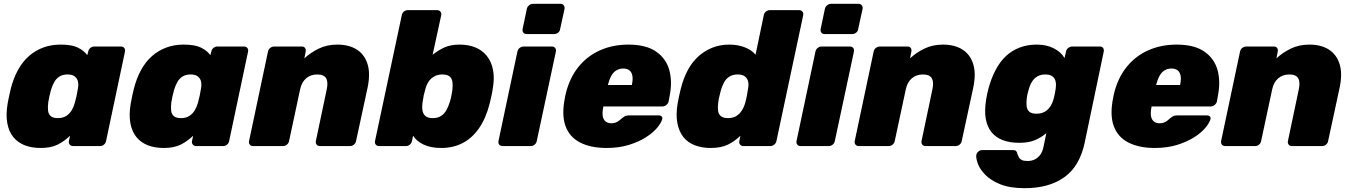

<svg xmlns="http://www.w3.org/2000/svg" viewBox="-20 -763 7062 1003"><path d="M192 10Q146 10 109.5 -4Q73 -18 49.5 -47Q26 -76 18 -120Q10 -164 20 -223Q24 -245 27.5 -261Q31 -277 36 -298Q50 -354 74 -397.5Q98 -441 131 -470Q164 -499 205.5 -514.5Q247 -530 296 -530Q355 -530 386.5 -514.5Q418 -499 436 -475L441 -494Q443 -505 452 -512.5Q461 -520 471 -520H612Q623 -520 629 -512.5Q635 -505 633 -494L534 -26Q532 -15 523 -7.5Q514 0 503 0H362Q351 0 344.5 -7.5Q338 -15 340 -26L346 -54Q316 -25 281 -7.5Q246 10 192 10ZM282 -146Q308 -146 325.5 -157Q343 -168 354 -186Q365 -204 371 -226Q377 -248 380.5 -264.5Q384 -281 387 -301Q391 -322 387 -338Q383 -354 370 -364Q357 -374 333 -374Q308 -374 291 -363.5Q274 -353 263.5 -334.5Q253 -316 246 -292Q242 -277 238 -260Q234 -243 232 -228Q229 -204 231 -185.5Q233 -167 245 -156.5Q257 -146 282 -146Z M835 10Q789 10 752.5 -4Q716 -18 692.5 -47Q669 -76 661 -120Q653 -164 663 -223Q667 -245 670.5 -261Q674 -277 679 -298Q693 -354 717 -397.5Q741 -441 774 -470Q807 -499 848.5 -514.5Q890 -530 939 -530Q998 -530 1029.5 -514.5Q1061 -499 1079 -475L1084 -494Q1086 -505 1095 -512.5Q1104 -520 1114 -520H1255Q1266 -520 1272 -512.5Q1278 -505 1276 -494L1177 -26Q1175 -15 1166 -7.5Q1157 0 1146 0H1005Q994 0 987.5 -7.5Q981 -15 983 -26L989 -54Q959 -25 924 -7.5Q889 10 835 10ZM925 -146Q951 -146 968.5 -157Q986 -168 997 -186Q1008 -204 1014 -226Q1020 -248 1023.5 -264.5Q1027 -281 1030 -301Q1034 -322 1030 -338Q1026 -354 1013 -364Q1000 -374 976 -374Q951 -374 934 -363.5Q917 -353 906.5 -334.5Q896 -316 889 -292Q885 -277 881 -260Q877 -243 875 -228Q872 -204 874 -185.5Q876 -167 888 -156.5Q900 -146 925 -146Z M1302 0Q1291 0 1285 -7.5Q1279 -15 1281 -26L1380 -494Q1382 -505 1391.5 -512.5Q1401 -520 1412 -520H1557Q1568 -520 1573.5 -512.5Q1579 -505 1577 -494L1570 -458Q1602 -488 1645 -509Q1688 -530 1742 -530Q1802 -530 1842.5 -505Q1883 -480 1899.5 -430Q1916 -380 1900 -304L1840 -26Q1838 -15 1829 -7.5Q1820 0 1809 0H1651Q1640 0 1634 -7.5Q1628 -15 1630 -26L1687 -297Q1695 -335 1683.5 -354.5Q1672 -374 1637 -374Q1603 -374 1579.5 -354Q1556 -334 1548 -297L1490 -26Q1488 -15 1479 -7.5Q1470 0 1459 0Z M2285 10Q2231 10 2193.5 -7.5Q2156 -25 2138 -54L2132 -26Q2130 -15 2121 -7.5Q2112 0 2101 0H1960Q1949 0 1943 -7.5Q1937 -15 1939 -26L2079 -684Q2081 -695 2090 -702.5Q2099 -710 2110 -710H2264Q2274 -710 2280.5 -702.5Q2287 -695 2285 -684L2240 -477Q2270 -501 2302.5 -515.5Q2335 -530 2381 -530Q2428 -530 2464 -515Q2500 -500 2523.5 -470.5Q2547 -441 2555.5 -398Q2564 -355 2554 -299Q2551 -278 2547 -261Q2543 -244 2538 -222Q2518 -144 2482 -92.5Q2446 -41 2396.5 -15.5Q2347 10 2285 10ZM2240 -146Q2266 -146 2283 -156.5Q2300 -167 2311 -186Q2322 -205 2329 -228Q2334 -243 2337.5 -260Q2341 -277 2343 -292Q2346 -316 2343.5 -334.5Q2341 -353 2329 -363.5Q2317 -374 2291 -374Q2267 -374 2249 -364Q2231 -354 2220 -338Q2209 -322 2203 -301Q2197 -281 2193.5 -264.5Q2190 -248 2187 -226Q2184 -204 2187 -186Q2190 -168 2202.5 -157Q2215 -146 2240 -146Z M2605 0Q2594 0 2588 -7.5Q2582 -15 2584 -26L2683 -494Q2685 -505 2694.5 -512.5Q2704 -520 2715 -520H2863Q2874 -520 2880 -512.5Q2886 -505 2884 -494L2784 -26Q2782 -15 2773 -7.5Q2764 0 2753 0ZM2731 -585Q2720 -585 2714 -592.5Q2708 -600 2710 -611L2732 -716Q2734 -727 2743.5 -735Q2753 -743 2764 -743H2909Q2919 -743 2925 -735Q2931 -727 2929 -716L2906 -611Q2905 -600 2895.5 -592.5Q2886 -585 2875 -585Z M3149 10Q3066 10 3010.5 -18.5Q2955 -47 2934 -105Q2913 -163 2931 -252Q2932 -256 2933 -262.5Q2934 -269 2935 -272Q2955 -355 3001 -412.5Q3047 -470 3114 -500Q3181 -530 3263 -530Q3355 -530 3407.5 -493.5Q3460 -457 3476.5 -396.5Q3493 -336 3478 -261L3473 -233Q3471 -223 3461.5 -215Q3452 -207 3441 -207H3132Q3132 -207 3131.5 -205Q3131 -203 3131 -201Q3126 -177 3128.5 -158.5Q3131 -140 3142.5 -129.5Q3154 -119 3174 -119Q3187 -119 3197 -123Q3207 -127 3215 -133.5Q3223 -140 3230 -146Q3241 -155 3247.5 -157.5Q3254 -160 3265 -160H3422Q3432 -160 3437 -154Q3442 -148 3439 -139Q3434 -121 3413 -95.5Q3392 -70 3354.5 -46Q3317 -22 3265 -6Q3213 10 3149 10ZM3156 -319H3281V-321Q3287 -348 3283.5 -367Q3280 -386 3268 -395.5Q3256 -405 3236 -405Q3216 -405 3200 -395.5Q3184 -386 3173.5 -367Q3163 -348 3156 -321Z M3692 10Q3647 10 3610 -4Q3573 -18 3550 -47Q3527 -76 3518.5 -120Q3510 -164 3520 -223Q3524 -245 3527.5 -261Q3531 -277 3536 -298Q3550 -354 3573.5 -397.5Q3597 -441 3630 -470Q3663 -499 3703 -514.5Q3743 -530 3789 -530Q3835 -530 3871.5 -515.5Q3908 -501 3927 -477L3970 -684Q3972 -695 3981 -702.5Q3990 -710 4001 -710H4155Q4165 -710 4171.5 -702.5Q4178 -695 4176 -684L4036 -26Q4034 -15 4024.5 -7.5Q4015 0 4005 0H3863Q3853 0 3846.5 -7.5Q3840 -15 3842 -26L3848 -54Q3818 -25 3782.5 -7.5Q3747 10 3692 10ZM3783 -146Q3809 -146 3826.5 -157Q3844 -168 3855.5 -186Q3867 -204 3873 -226Q3879 -248 3882 -264.5Q3885 -281 3888 -301Q3892 -322 3888 -338Q3884 -354 3871 -364Q3858 -374 3834 -374Q3809 -374 3791.5 -363.5Q3774 -353 3763.5 -334.5Q3753 -316 3746 -292Q3742 -277 3738 -260Q3734 -243 3732 -228Q3729 -204 3731 -185.5Q3733 -167 3745.5 -156.5Q3758 -146 3783 -146Z M4162 0Q4151 0 4145 -7.5Q4139 -15 4141 -26L4240 -494Q4242 -505 4251.5 -512.5Q4261 -520 4272 -520H4420Q4431 -520 4437 -512.5Q4443 -505 4441 -494L4341 -26Q4339 -15 4330 -7.5Q4321 0 4310 0ZM4288 -585Q4277 -585 4271 -592.5Q4265 -600 4267 -611L4289 -716Q4291 -727 4300.5 -735Q4310 -743 4321 -743H4466Q4476 -743 4482 -735Q4488 -727 4486 -716L4463 -611Q4462 -600 4452.5 -592.5Q4443 -585 4432 -585Z M4466 0Q4455 0 4449 -7.5Q4443 -15 4445 -26L4544 -494Q4546 -505 4555.5 -512.5Q4565 -520 4576 -520H4721Q4732 -520 4737.5 -512.5Q4743 -505 4741 -494L4734 -458Q4766 -488 4809 -509Q4852 -530 4906 -530Q4966 -530 5006.5 -505Q5047 -480 5063.5 -430Q5080 -380 5064 -304L5004 -26Q5002 -15 4993 -7.5Q4984 0 4973 0H4815Q4804 0 4798 -7.5Q4792 -15 4794 -26L4851 -297Q4859 -335 4847.5 -354.5Q4836 -374 4801 -374Q4767 -374 4743.5 -354Q4720 -334 4712 -297L4654 -26Q4652 -15 4643 -7.5Q4634 0 4623 0Z M5333 220Q5255 220 5205 199.5Q5155 179 5126.5 149.5Q5098 120 5088 91.5Q5078 63 5080 47Q5082 36 5091 28.5Q5100 21 5111 21H5273Q5283 21 5288 26Q5293 31 5295 41Q5298 50 5303 59Q5308 68 5318 73Q5328 78 5348 78Q5369 78 5385.5 70Q5402 62 5414.5 45Q5427 28 5432 0L5446 -67Q5418 -44 5385.5 -30.5Q5353 -17 5305 -17Q5256 -17 5219.5 -30.5Q5183 -44 5160 -72Q5137 -100 5129.5 -143Q5122 -186 5132 -246Q5135 -261 5137 -272Q5139 -283 5143 -298Q5158 -354 5181 -397.5Q5204 -441 5235 -470Q5266 -499 5306.5 -514.5Q5347 -530 5396 -530Q5447 -530 5485 -510.5Q5523 -491 5541 -460L5549 -494Q5551 -505 5560.5 -512.5Q5570 -520 5581 -520H5726Q5737 -520 5742.5 -512.5Q5748 -505 5746 -494L5646 -16Q5633 44 5607 88.5Q5581 133 5541 162Q5501 191 5449 205.5Q5397 220 5333 220ZM5395 -169Q5419 -169 5437 -179Q5455 -189 5466 -205.5Q5477 -222 5483 -243Q5486 -252 5490 -272Q5494 -292 5495 -300Q5498 -321 5494.5 -337.5Q5491 -354 5478 -364Q5465 -374 5441 -374Q5416 -374 5398.5 -363.5Q5381 -353 5370 -334.5Q5359 -316 5353 -292Q5350 -284 5347.5 -272Q5345 -260 5344 -251Q5341 -227 5343 -208.5Q5345 -190 5357 -179.5Q5369 -169 5395 -169Z M6013 10Q5930 10 5874.5 -18.5Q5819 -47 5798 -105Q5777 -163 5795 -252Q5796 -256 5797 -262.5Q5798 -269 5799 -272Q5819 -355 5865 -412.5Q5911 -470 5978 -500Q6045 -530 6127 -530Q6219 -530 6271.5 -493.5Q6324 -457 6340.5 -396.5Q6357 -336 6342 -261L6337 -233Q6335 -223 6325.5 -215Q6316 -207 6305 -207H5996Q5996 -207 5995.5 -205Q5995 -203 5995 -201Q5990 -177 5992.5 -158.5Q5995 -140 6006.5 -129.5Q6018 -119 6038 -119Q6051 -119 6061 -123Q6071 -127 6079 -133.5Q6087 -140 6094 -146Q6105 -155 6111.5 -157.5Q6118 -160 6129 -160H6286Q6296 -160 6301 -154Q6306 -148 6303 -139Q6298 -121 6277 -95.5Q6256 -70 6218.5 -46Q6181 -22 6129 -6Q6077 10 6013 10ZM6020 -319H6145V-321Q6151 -348 6147.5 -367Q6144 -386 6132 -395.5Q6120 -405 6100 -405Q6080 -405 6064 -395.5Q6048 -386 6037.5 -367Q6027 -348 6020 -321Z M6380 0Q6369 0 6363 -7.5Q6357 -15 6359 -26L6458 -494Q6460 -505 6469.5 -512.5Q6479 -520 6490 -520H6635Q6646 -520 6651.5 -512.5Q6657 -505 6655 -494L6648 -458Q6680 -488 6723 -509Q6766 -530 6820 -530Q6880 -530 6920.5 -505Q6961 -480 6977.5 -430Q6994 -380 6978 -304L6918 -26Q6916 -15 6907 -7.5Q6898 0 6887 0H6729Q6718 0 6712 -7.5Q6706 -15 6708 -26L6765 -297Q6773 -335 6761.5 -354.5Q6750 -374 6715 -374Q6681 -374 6657.5 -354Q6634 -334 6626 -297L6568 -26Q6566 -15 6557 -7.5Q6548 0 6537 0Z"/></svg>

Font: Rubik Light ExtraBold
Style: Italic
Weight: 800
Italic angle: -12°
Version: Version 2.104